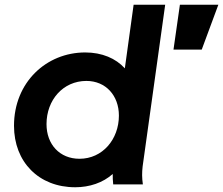

<svg xmlns="http://www.w3.org/2000/svg" viewBox="-20 -777 940 809"><path d="M297 12C357 12 414 -7 455 -44C455 -30 455 -16 457 0H582C578 -28 578 -49 581 -76L676 -757H543L506 -489C468 -531 410 -556 339 -556C175 -556 39 -430 39 -247C39 -95 143 12 297 12ZM176 -254C176 -356 246 -436 344 -436C426 -436 481 -374 481 -290C481 -190 412 -108 315 -108C232 -108 176 -168 176 -254ZM711 -568H830L900 -757H738Z"/></svg>

Font: Mluvka Bold
Style: Italic
Weight: 700
Italic angle: -8°
Designer: Modified by Jiří Krblich, Original typeface by Gumpita Rahayu
Foundry: Gumpita Rahayu & Jiří Krblich
Version: Version 2.000;Glyphs 3.1.1 (3134)